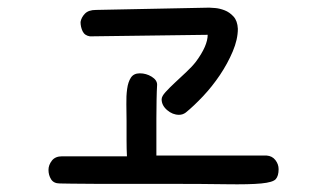

<svg xmlns="http://www.w3.org/2000/svg" viewBox="-20 -513 845 497"><path d="M228.5 -487.3 521.5 -493.2Q525.4 -493.2 537.1 -492.2Q548.8 -491.2 561.5 -486.3Q574.2 -481.4 584.5 -470.2Q594.7 -459 595.7 -438.5Q595.7 -411.1 582.5 -379.9Q569.3 -348.6 549.3 -318.8Q529.3 -289.1 505.4 -263.7Q481.4 -238.3 460.9 -221.7Q453.1 -215.8 443.4 -215.8Q426.8 -215.8 412.6 -228Q398.4 -240.2 398.4 -255.9Q398.4 -263.7 408.7 -274.9Q418.9 -286.1 433.1 -299.3Q447.3 -312.5 462.4 -326.7Q477.5 -340.8 487.3 -353.5Q517.6 -394.5 517.6 -422.9L212.9 -418.9Q199.2 -420.9 193.8 -432.1Q188.5 -443.4 188.5 -456.1Q190.4 -467.8 199.7 -477.5Q209 -487.3 228.5 -487.3ZM134.8 -38.1Q119.1 -38.1 112.3 -48.8Q105.5 -59.6 105.5 -73.2Q105.5 -85.9 114.3 -97.2Q123 -108.4 140.6 -108.4H308.6Q307.6 -127 307.6 -150.9Q307.6 -174.8 307.6 -200.2Q307.6 -220.7 307.1 -242.7Q306.6 -264.6 309.1 -282.7Q311.5 -300.8 318.8 -312Q326.2 -323.2 341.8 -323.2Q358.4 -323.2 372.6 -314.5Q386.7 -305.7 386.7 -293.9Q385.7 -277.3 385.3 -254.4Q384.8 -231.4 384.8 -206.1V-110.4H669.9Q684.6 -109.4 692.9 -98.6Q701.2 -87.9 701.2 -75.2Q701.2 -57.6 693.8 -49.3Q686.5 -41 656.2 -38.1Q626 -35.2 566.4 -36.1Q506.8 -37.1 401.4 -37.1H227.5Q190.4 -37.1 165.5 -37.6Q140.6 -38.1 134.8 -38.1Z"/></svg>

Font: Gamja Flower
Style: Regular
Weight: 400
Designer: YoonDesign Inc.
Foundry: YoonDesign Inc.
Version: Version 3.00;build 20171102